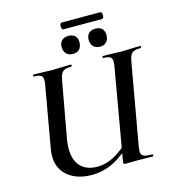

<svg xmlns="http://www.w3.org/2000/svg" viewBox="-126 -974 989 1091"><g transform="rotate(-15 368.5 -428.5)"><path d="M88 -149Q88 -167 91 -186L154 -544Q158 -563 158 -578Q158 -599 146.5 -606Q135 -613 105 -613Q103 -613 103 -619Q103 -625 105 -625L150 -624Q190 -622 214 -622Q240 -622 280 -624L326 -625Q329 -625 329 -619Q329 -613 326 -613Q299 -613 285.5 -607Q272 -601 265 -586.5Q258 -572 253 -542L195 -221Q190 -196 190 -166Q190 -98 224.5 -61.5Q259 -25 323 -25Q371 -25 418.5 -49.5Q466 -74 532 -135L545 -123Q471 -50 410 -19Q349 12 281 12Q194 12 141 -31.5Q88 -75 88 -149ZM470 -19 561 -542Q565 -561 565 -577Q565 -598 553.5 -605.5Q542 -613 513 -613Q511 -613 511 -619Q511 -625 513 -625L559 -624Q599 -622 623 -622Q646 -622 688 -624L735 -625Q737 -625 737 -619Q737 -613 735 -613Q708 -613 694 -607.5Q680 -602 673 -588Q666 -574 661 -544L579 -81Q575 -55 575 -49Q575 -27 589.5 -19.5Q604 -12 641 -12Q645 -12 645 -6Q645 0 641 0L551 -1L482 0Q472 0 470 -3Q468 -6 470 -19ZM460 -735Q460 -759 474.5 -772.5Q489 -786 514 -786Q538 -786 551.5 -772.5Q565 -759 565 -735Q565 -709 551.5 -694.5Q538 -680 514 -680Q488 -680 474 -694.5Q460 -709 460 -735ZM301 -735Q301 -759 315.5 -772.5Q330 -786 355 -786Q379 -786 392.5 -772.5Q406 -759 406 -735Q406 -709 392.5 -694.5Q379 -680 355 -680Q329 -680 315 -694.5Q301 -709 301 -735ZM326 -849Q326 -857 329 -863Q332 -869 336 -869H564Q569 -869 572 -863Q575 -857 575 -849Q575 -841 572 -835Q569 -829 564 -829H336Q332 -829 329 -835Q326 -841 326 -849Z"/></g></svg>

Font: Cormorant Infant
Style: Bold Italic
Weight: 700
Italic angle: -10°
Designer: Christian Thalmann (Catharsis Fonts)
Foundry: Catharsis Fonts
Version: Version 4.000